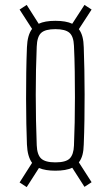

<svg xmlns="http://www.w3.org/2000/svg" viewBox="-20 -791 458 784"><path d="M89 -27 60 -46 111 -126Q101.5 -139 96.2 -157.8Q91 -176.5 90 -201Q88.5 -238 87.5 -286.2Q86.5 -334.5 86.5 -388.2Q86.5 -442 87.2 -495.8Q88 -549.5 90 -598Q91 -623 96.2 -641.8Q101.5 -660.5 111 -673L60 -752L89 -771L138 -694Q163.5 -706 206 -706Q249.5 -706 275 -694L325 -771L354 -752L302 -672Q312 -658.5 316.8 -640.2Q321.5 -622 322 -598Q323.5 -555.5 324.5 -506.5Q325.5 -457.5 325.5 -405.8Q325.5 -354 324.8 -302Q324 -250 322 -201Q321.5 -177 316.8 -159Q312 -141 302 -128L354 -47L325 -28L275 -106Q249.5 -94 206 -94Q165.5 -94 139 -105ZM206 -128Q249 -128 264.8 -144Q280.5 -160 282 -196Q284 -242 285 -292Q286 -342 286 -394.5Q286 -447 285.2 -499.8Q284.5 -552.5 282 -604Q280.5 -642.5 263.5 -657.2Q246.5 -672 206 -672Q165 -672 148.2 -656.8Q131.5 -641.5 130 -601Q128 -556 127 -506.2Q126 -456.5 126 -404.8Q126 -353 127 -300.8Q128 -248.5 130 -198Q131.5 -159 148.2 -143.5Q165 -128 206 -128Z"/></svg>

Font: Big Shoulders Text SC Thin
Style: Regular
Weight: 100
Designer: Patric King
Foundry: XO Type Co
Version: Version 2.002